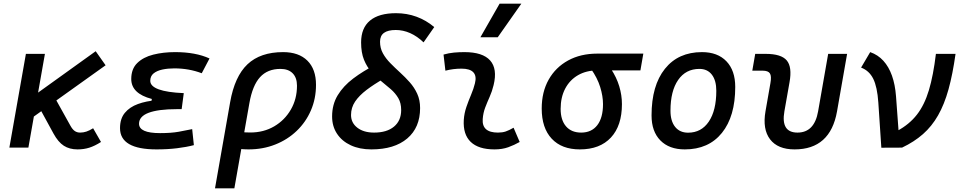

<svg xmlns="http://www.w3.org/2000/svg" viewBox="-20 -815 5313 1060"><path d="M125.5 -142.1 83.5 -227.1 508.3 -532.2 563 -454.6ZM31.7 0 123 -517.6H228L136.7 0ZM408.2 9.8Q363.8 9.8 332.5 -10.3Q301.3 -30.3 275.4 -77.6L190.9 -232.4L288.6 -265.1L368.7 -121.1Q379.9 -100.6 392.6 -91.8Q405.3 -83 422.4 -83Q440.4 -83 457 -88.6Q473.6 -94.2 494.1 -106.9L537.6 -31.2Q503.4 -9.3 473.4 0.2Q443.4 9.8 408.2 9.8Z M844.2 9.8Q642.6 9.8 642.6 -107.4Q642.6 -159.7 669.2 -191.9Q695.8 -224.1 741.5 -240.7Q787.1 -257.3 844.2 -261.7L994.6 -300.8L982.9 -212.4H957.5Q904.8 -212.4 865.5 -207.3Q826.2 -202.1 800 -192.1Q773.9 -182.1 760.7 -167Q747.6 -151.9 747.6 -131.8Q747.6 -80.1 863.8 -80.1Q924.8 -80.1 966.6 -87.6Q1008.3 -95.2 1041 -102.1L1050.3 -13.7Q1009.3 -2.9 957.3 3.4Q905.3 9.8 844.2 9.8ZM808.1 -212.4 818.4 -268.6Q704.6 -298.3 704.6 -378.9Q704.6 -434.6 737.8 -467Q771 -499.5 826.2 -513.4Q881.3 -527.3 946.8 -527.3Q1060.1 -527.3 1136.7 -492.2L1093.8 -410.6Q1023.4 -437.5 941.9 -437.5Q907.2 -437.5 877 -431.2Q846.7 -424.8 828.1 -409.9Q809.6 -395 809.6 -368.7Q809.6 -338.9 856 -321.8Q902.3 -304.7 994.6 -300.8L982.9 -212.4Z M1543 -527.3Q1629.4 -527.3 1677 -480.2Q1724.6 -433.1 1724.6 -346.7Q1724.6 -270.5 1696.5 -205.6Q1668.5 -140.6 1617.9 -92.3Q1567.4 -43.9 1499.5 -17.1Q1431.6 9.8 1351.6 9.8Q1327.1 9.8 1303 7.1Q1278.8 4.4 1254.4 -0.5L1273.4 -95.7Q1300.3 -83.5 1362.3 -83.5Q1435.5 -83.5 1493.7 -117.4Q1551.8 -151.4 1585.7 -210Q1619.6 -268.6 1619.6 -341.8Q1619.6 -386.2 1595.7 -410.4Q1571.8 -434.6 1528.3 -434.6Q1457 -434.6 1415.5 -388.9Q1374 -343.3 1356.9 -246.1L1273.9 224.6H1167L1250.5 -250.5Q1275.4 -393.1 1346.4 -460.2Q1417.5 -527.3 1543 -527.3Z M2030.3 9.8Q1965.3 9.8 1916.5 -12.9Q1867.7 -35.6 1840.6 -76.7Q1813.5 -117.7 1813.5 -171.9Q1813.5 -238.3 1844.5 -289.3Q1875.5 -340.3 1930.2 -381.6Q1984.9 -422.9 2056.6 -459.5L2100.1 -381.3Q2044.4 -349.6 2003.7 -318.6Q1962.9 -287.6 1940.4 -254.2Q1918 -220.7 1918 -180.2Q1918 -136.7 1952.9 -109.9Q1987.8 -83 2045.4 -83Q2115.7 -83 2155.3 -116Q2194.8 -148.9 2194.8 -207.5Q2194.8 -246.1 2179 -273.2Q2163.1 -300.3 2137.7 -322.5Q2112.3 -344.7 2084.2 -367.2Q2056.2 -389.6 2030.8 -417.7Q2005.4 -445.8 1989.5 -485.1Q1973.6 -524.4 1973.6 -580.6Q1973.6 -660.6 2022.7 -701.4Q2071.8 -742.2 2166.5 -742.2Q2226.1 -742.2 2279.5 -722.7Q2333 -703.1 2377.4 -665.5L2318.4 -581.1Q2283.7 -614.7 2244.6 -632.1Q2205.6 -649.4 2165 -649.4Q2121.6 -649.4 2099.9 -633.5Q2078.1 -617.7 2078.1 -584.5Q2078.1 -549.3 2094 -520.5Q2109.9 -491.7 2135.3 -466.1Q2160.6 -440.4 2188.7 -414.8Q2216.8 -389.2 2242.2 -360.6Q2267.6 -332 2283.4 -297.4Q2299.3 -262.7 2299.3 -218.3Q2299.3 -110.8 2228.3 -50.5Q2157.2 9.8 2030.3 9.8Z M2815.4 -109.9 2849.1 -31.2Q2819.3 -14.2 2786.1 -2.2Q2752.9 9.8 2710 9.8Q2621.6 9.8 2578.6 -31.7Q2535.6 -73.2 2540.5 -153.3Q2543 -189.9 2554.9 -224.6Q2566.9 -259.3 2580.8 -292Q2594.7 -324.7 2602.1 -355Q2612.3 -395 2593.5 -415.5Q2574.7 -436 2528.3 -436Q2481.9 -436 2439 -424.8L2428.7 -513.7Q2457.5 -522 2486.3 -524.7Q2515.1 -527.3 2543.9 -527.3Q2645 -527.3 2686 -481.2Q2727.1 -435.1 2705.1 -345.2Q2696.8 -310.5 2683.3 -280.5Q2669.9 -250.5 2658.7 -221.2Q2647.5 -191.9 2645 -157.7Q2639.6 -83 2729 -83Q2753.4 -83 2771.7 -89.1Q2790 -95.2 2815.4 -109.9ZM2632.3 -609.4 2738.3 -794.9H2858.4L2728 -609.4Z M3181.2 9.8Q3081.1 9.8 3025.9 -49.3Q2970.7 -108.4 2970.7 -215.8Q2970.7 -307.1 3009 -375.2Q3047.4 -443.4 3116.5 -481.2Q3185.5 -519 3277.8 -519H3531.7L3515.6 -426.3H3277.8Q3216.8 -426.3 3171.1 -399.9Q3125.5 -373.5 3100.3 -325.7Q3075.2 -277.8 3075.2 -213.9Q3075.2 -151.9 3105 -117.4Q3134.8 -83 3188.5 -83Q3246.1 -83 3277.6 -124Q3309.1 -165 3309.1 -240.2Q3309.1 -284.2 3293.5 -334.7Q3277.8 -385.3 3242.7 -434.6H3353Q3383.8 -388.2 3398.7 -338.9Q3413.6 -289.6 3413.6 -240.2Q3413.6 -121.1 3352.8 -55.7Q3292 9.8 3181.2 9.8Z M3760.7 9.8Q3674.3 9.8 3625.7 -39.8Q3577.1 -89.4 3577.1 -177.7Q3577.1 -342.8 3650.9 -435.1Q3724.6 -527.3 3855.5 -527.3Q3941.9 -527.3 3990.5 -476.6Q4039.1 -425.8 4039.1 -335Q4039.1 -172.4 3965.6 -81.3Q3892.1 9.8 3760.7 9.8ZM3778.8 -82.5Q3852.1 -82.5 3893.3 -143.8Q3934.6 -205.1 3934.6 -314Q3934.6 -370.6 3910.2 -402.6Q3885.7 -434.6 3841.3 -434.6Q3766.1 -434.6 3723.9 -373.5Q3681.6 -312.5 3681.6 -203.6Q3681.6 -146.5 3707.3 -114.5Q3732.9 -82.5 3778.8 -82.5Z M4366.7 9.8Q4273.9 9.8 4231.4 -45.9Q4189 -101.6 4206.1 -200.2L4233.4 -356.4Q4240.2 -394 4230.7 -409.4Q4221.2 -424.8 4190.9 -424.8H4133.3L4149.4 -517.6H4207Q4293 -517.6 4323.5 -481.4Q4354 -445.3 4338.9 -361.3L4310.5 -200.2Q4290 -83 4382.8 -83Q4476.1 -83 4496.6 -200.2L4552.2 -517.6H4656.7L4601.1 -200.2Q4564 9.8 4366.7 9.8Z M4845.7 0.5 4829.1 -249Q4823.2 -335.4 4801 -380.1Q4778.8 -424.8 4733.9 -441.9L4784.2 -527.3Q4827.1 -512.2 4856.9 -479.5Q4886.7 -446.8 4904.3 -397.5Q4921.9 -348.1 4926.8 -283.2L4944.8 -38.6ZM4960 0 4845.7 0.5 4933.6 -92.3Q5000.5 -128.4 5042.2 -182.1Q5084 -235.8 5108.4 -317.4Q5132.8 -398.9 5147 -517.6H5255.4Q5239.7 -405.3 5216.6 -321.8Q5193.4 -238.3 5158.9 -178Q5124.5 -117.7 5075.7 -74.7Q5026.9 -31.7 4960 0Z"/></svg>

Font: Cascadia Mono NF
Style: Italic
Weight: 400
Italic angle: -10°
Monospace: yes
Designer: Aaron Bell
Foundry: Saja Typeworks
Version: Version 2404.023